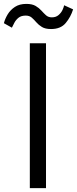

<svg xmlns="http://www.w3.org/2000/svg" viewBox="-45 -965 395 985"><path d="M108 0V-743H191V0ZM217 -816Q187.5 -816 170.2 -826.5Q153 -837 141.5 -850.5Q130 -864 118 -874.5Q106 -885 87 -885Q63.5 -885 49.8 -873.8Q36 -862.5 28.5 -847.8Q21 -833 16 -823L-25 -846Q-19.5 -868 -5.8 -891Q8 -914 31.5 -929.5Q55 -945 90 -945Q120 -945 137.8 -934.5Q155.5 -924 167.5 -910.5Q179.5 -897 191.2 -886.5Q203 -876 221 -876Q242 -876 255.5 -887.8Q269 -899.5 275.8 -914.2Q282.5 -929 284 -938L330 -917Q318 -878 292.2 -847Q266.5 -816 217 -816Z"/></svg>

Font: Merriweather Sans Light
Style: Regular
Weight: 300
Designer: Eben Sorkin
Foundry: Eben Sorkin
Version: Version 2.001; ttfautohint (v1.8.3)